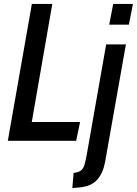

<svg xmlns="http://www.w3.org/2000/svg" viewBox="-20 -720 700 982"><path d="M20 0 143 -700H247.5L142.5 -96H389.5L369.5 0ZM538.5 -594 559 -700H660L639 -594ZM350 242 356.5 164.5Q382 161.5 394.2 151.8Q406.5 142 412.2 122.2Q418 102.5 424 69.5L523 -493H624L517.5 108.5Q507.5 164 478 198.2Q448.5 232.5 387.5 238.5Z"/></svg>

Font: Cabin Condensed Medium
Style: Italic
Weight: 500
Width: 3
Italic angle: -10°
Designer: Pablo Impallari
Foundry: Pablo Impallari. http://www.impallari.com Igino Marini. http://www.ikern.com
Version: Version 3.001; ttfautohint (v1.8.3)